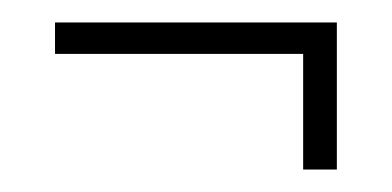

<svg xmlns="http://www.w3.org/2000/svg" viewBox="-20 -386 349 171"><path d="M280 -235H250V-338H29V-366H280Z"/></svg>

Font: Moniqa Cond Display
Style: Regular
Weight: 400
Width: 3
Designer: Rajesh Rajput
Foundry: Rajesh Rajput
Version: Version 1.000